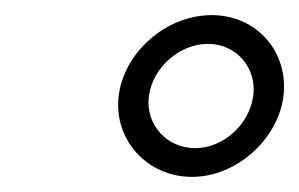

<svg xmlns="http://www.w3.org/2000/svg" viewBox="-20 -826 396 254"><path d="M177 -699C182 -737 218 -768 255 -768C293 -768 320 -736 315 -699C310 -662 276 -630 238 -630C201 -630 172 -661 177 -699ZM137 -699C130 -642 174 -592 234 -592C293 -592 348 -642 355 -699C362 -757 320 -806 260 -806C200 -806 144 -757 137 -699Z"/></svg>

Font: Bluebird
Style: LiObl
Weight: 300
Designer: Jasper
Foundry: Cannot Into Space Fonts
Version: Version 0.98